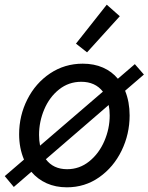

<svg xmlns="http://www.w3.org/2000/svg" viewBox="-40 -800 640 828"><path d="M95.2 -59.1 19.5 6.3 -19.5 -40.5 63.5 -111.8Q42.5 -161.1 42.5 -221.2Q42.5 -301.3 77.9 -371.3Q113.3 -441.4 176 -483.4Q238.8 -525.4 316.9 -525.4Q365.7 -525.4 404.1 -508.5Q442.4 -491.7 468.3 -460.4L541.5 -523.4L580.6 -478.5L499.5 -408.7Q519 -360.8 519 -302.2Q519 -221.7 484.4 -150.4Q449.7 -79.1 387.9 -35.6Q326.2 7.8 248.5 7.8Q200.2 7.8 161.4 -9.5Q122.6 -26.9 95.2 -59.1ZM433.1 -302.2Q433.1 -326.7 428.7 -347.2L157.7 -113.3Q189.9 -70.3 249.5 -70.3Q302.7 -70.3 344.7 -104Q386.7 -137.7 409.9 -191.4Q433.1 -245.1 433.1 -302.2ZM287.6 -611.8 420.4 -779.8 476.6 -730 335.4 -574.2ZM132.8 -171.9 403.8 -404.8Q370.6 -447.3 310.5 -447.3Q256.3 -447.3 214.8 -414.3Q173.3 -381.3 150.9 -328.4Q128.4 -275.4 128.4 -218.3Q128.4 -193.4 132.8 -171.9Z"/></svg>

Font: Reddit Sans Chocolate
Style: Italic
Weight: 400
Italic angle: -11.25°
Designer: Stephen Hutchings
Version: Version 1.013